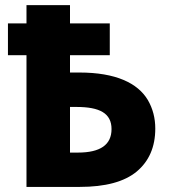

<svg xmlns="http://www.w3.org/2000/svg" viewBox="-20 -734 670 754"><path d="M84 -713.9V-642.1H11.2V-517.1H84V0H293C393.6 0 468.3 -20 517.1 -60.5C565.4 -101.1 589.8 -157.2 589.8 -229C589.8 -270.5 580.1 -307.6 560.5 -341.3C521 -407.7 434.6 -449.2 292 -449.2H254.9V-517.1H411.1V-642.1H254.9V-713.9ZM279.8 -314C371.1 -314 418 -289.6 418 -227.1C418 -165.5 374 -134.8 286.1 -134.8H254.9V-314Z"/></svg>

Font: Noto Reveo Sans
Style: Regular
Weight: 800
Designer: Monotype Design Team
Foundry: Monotype Imaging Inc.
Version: Version 2.007